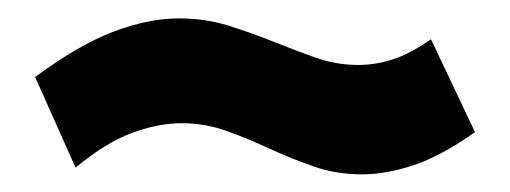

<svg xmlns="http://www.w3.org/2000/svg" viewBox="-20 -444 560 211"><path d="M18.6 -359.4Q66.9 -395 105.2 -409.4Q143.6 -423.8 176.3 -423.8Q205.6 -423.8 231.2 -415.8Q256.8 -407.7 280.5 -398.2Q304.2 -388.7 326.9 -380.6Q349.6 -372.6 374 -372.6Q392.6 -372.6 412.1 -378.9Q431.6 -385.3 453.6 -400.9L502 -298.8Q464.8 -272.5 434.6 -262.5Q404.3 -252.4 377.9 -252.4Q349.6 -252.4 325 -261Q300.3 -269.5 276.6 -280.5Q252.9 -291.5 229.2 -300Q205.6 -308.6 179.7 -308.6Q154.3 -308.6 125.5 -298.1Q96.7 -287.6 63 -259.8Z"/></svg>

Font: PT Astra Sans
Style: Bold
Weight: 700
Designer: A.Korolkova, I. Chaeva
Foundry: ParaType Ltd
Version: Version 1.001; ttfautohint (v1.6)